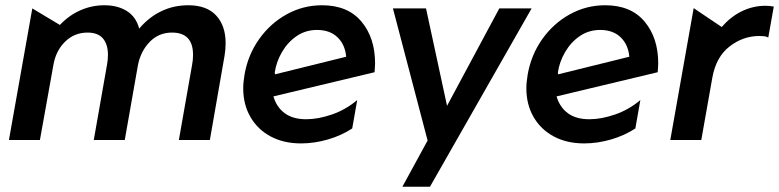

<svg xmlns="http://www.w3.org/2000/svg" viewBox="-20 -533 2966 731"><path d="M779 0 835 -321Q839 -344 839 -369Q839 -435 803 -474Q767 -513 697 -513Q641 -513 593.5 -490Q546 -467 510 -424Q498 -469 463 -491Q428 -513 377 -513Q330 -513 286.5 -494Q243 -475 208 -438L103 -501L14 0H132L183 -284Q192 -339 227.5 -374Q263 -409 313 -409Q353 -409 372 -386.5Q391 -364 391 -324Q391 -303 387 -284L337 0H455L505 -284Q515 -337 549.5 -373Q584 -409 635 -409Q715 -409 715 -324Q715 -304 711 -284L661 0Z M1146 -79Q1095 -79 1064 -102Q1033 -125 1021 -166L1406 -258Q1408 -282 1408 -292Q1408 -389 1356 -451Q1304 -513 1206 -513Q1134 -513 1071.5 -478.5Q1009 -444 966.5 -384Q924 -324 911 -249Q906 -219 906 -197Q906 -135 933.5 -87.5Q961 -40 1010.5 -13.5Q1060 13 1126 13Q1177 13 1228.5 -2Q1280 -17 1321 -44L1340 -152Q1296 -115 1243.5 -97Q1191 -79 1146 -79ZM1187 -419Q1236 -419 1265 -391Q1294 -363 1298 -317L1027 -250L1026 -257Q1032 -298 1054 -335.5Q1076 -373 1110 -396Q1144 -419 1187 -419Z M1608 2 1512 178H1617L2004 -501H1881L1682 -130L1602 -501H1476Z M2224 -79Q2173 -79 2142 -102Q2111 -125 2099 -166L2484 -258Q2486 -282 2486 -292Q2486 -389 2434 -451Q2382 -513 2284 -513Q2212 -513 2149.5 -478.5Q2087 -444 2044.5 -384Q2002 -324 1989 -249Q1984 -219 1984 -197Q1984 -135 2011.5 -87.5Q2039 -40 2088.5 -13.5Q2138 13 2204 13Q2255 13 2306.5 -2Q2358 -17 2399 -44L2418 -152Q2374 -115 2321.5 -97Q2269 -79 2224 -79ZM2265 -419Q2314 -419 2343 -391Q2372 -363 2376 -317L2105 -250L2104 -257Q2110 -298 2132 -335.5Q2154 -373 2188 -396Q2222 -419 2265 -419Z M2894 -511Q2847 -511 2804 -490Q2761 -469 2728 -430L2621 -502L2532 0H2650L2692 -237Q2706 -316 2757.5 -356Q2809 -396 2871 -396Q2881 -396 2890 -395Q2899 -394 2905 -390L2926 -508Q2911 -511 2894 -511Z"/></svg>

Font: Geom Medium
Style: Italic
Weight: 500
Italic angle: -10°
Version: Version 1.102